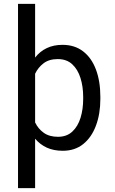

<svg xmlns="http://www.w3.org/2000/svg" viewBox="-20 -770 597 993"><path d="M303.2 -538.1Q366.2 -538.1 409.9 -504.4Q453.6 -470.7 476.3 -410.2Q499 -349.6 499 -268.6V-258.3Q499 -181.2 476.3 -120.4Q453.6 -59.6 410.4 -24.9Q367.2 9.8 304.7 9.8Q257.8 9.8 222.4 -6.3Q187 -22.5 161.6 -52.7V203.1H73.2V-750H161.6V-472.2Q186.5 -504.4 221.9 -521.2Q257.3 -538.1 303.2 -538.1ZM410.2 -258.3V-268.6Q410.2 -322.3 396.2 -366.7Q382.3 -411.1 353.5 -437.7Q324.7 -464.4 278.8 -464.4Q233.9 -464.4 205.6 -442.9Q177.2 -421.4 161.6 -388.7V-136.7Q177.2 -104 206.1 -83.3Q234.9 -62.5 279.8 -62.5Q325.2 -62.5 354 -89.4Q382.8 -116.2 396.5 -160.6Q410.2 -205.1 410.2 -258.3Z"/></svg>

Font: Robert Sans Medium
Style: Regular
Weight: 500
Designer: Christian Robertson (extended by Adam Twardoch)
Foundry: Google
Version: Version 12.135;April 2, 2019;FontCreator 11.5.0.2425 64-bit;